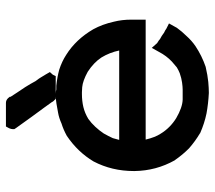

<svg xmlns="http://www.w3.org/2000/svg" viewBox="-58 -664 721 644"><g transform="rotate(-90 302.0 -342.5)"><path d="M154.3 -302.7H454.1Q447.3 -335 430.7 -362.3Q414.1 -387.7 382.8 -408.2Q352.5 -424.8 331.1 -426.8Q317.4 -427.7 314.5 -427.7Q311.5 -427.7 310.1 -427.7Q308.6 -427.7 307.6 -427.7Q285.2 -427.7 264.6 -422.9Q244.1 -418 224.6 -406.2Q210.9 -396.5 198.2 -382.8Q185.5 -369.1 175.8 -354.5Q167 -338.9 160.2 -324.2Q157.2 -312.5 154.3 -302.7ZM557.6 -246.1V-242.2V-237.3V-232.4V-213.9H155.3Q163.1 -181.6 174.8 -164.1Q194.3 -131.8 227.5 -111.3Q262.7 -90.8 289.1 -89.8Q314.5 -89.8 323.2 -89.8Q332 -89.8 346.7 -91.8Q361.3 -93.8 377.9 -99.6Q387.7 -103.5 397.5 -109.4Q407.2 -118.2 417 -126Q436.5 -144.5 449.2 -168.9L462.9 -193.4L479.5 -174.8Q482.4 -173.8 484.4 -171.9Q488.3 -169.9 492.2 -166Q504.9 -159.2 508.3 -156.2Q511.7 -153.3 513.7 -152.3L519.5 -149.4L521.5 -148.4Q525.4 -145.5 527.3 -144.5L544.9 -135.7Q534.2 -116.2 532.7 -113.8Q531.2 -111.3 530.3 -109.4Q517.6 -91.8 502.9 -77.1Q487.3 -59.6 468.8 -46.9Q436.5 -25.4 399.4 -12.7Q370.1 -5.9 348.6 -3.9Q327.1 -2 312.5 -2H311.5Q275.4 -3.9 243.2 -9.8Q210 -16.6 176.8 -31.2L175.8 -32.2Q149.4 -47.9 126 -68.4Q104.5 -89.8 86.9 -115.2L85.9 -116.2Q50.8 -178.7 49.8 -251V-253.9Q49.8 -327.1 82 -388.7Q97.7 -415 119.1 -437.5Q140.6 -460 168 -478.5Q189.5 -490.2 209 -496.1Q228.5 -504.9 246.1 -507.8Q279.3 -514.6 299.8 -515.6H292Q282.2 -524.4 281.2 -528.3L263.7 -552.7L231.4 -596.7L194.3 -648.4L190.4 -654.3V-660.2Q190.4 -665 193.4 -671.9L199.2 -682.6H210.9H220.7H233.4H246.1H253.9H262.7H270.5H278.3Q287.1 -682.6 293.9 -675.8L298.8 -669.9V-667L313.5 -644.5Q326.2 -625 331.1 -618.2L341.8 -600.6L351.6 -583Q361.3 -570.3 363.3 -566.4L374 -548.8L381.8 -535.2L373 -525.4L368.2 -515.6H355.5H346.7H343.8H340.8H334H327.1H320.3H313.5H308.6Q316.4 -515.6 323.2 -513.7H334H335.9Q364.3 -510.7 389.6 -503.9Q417 -495.1 439.5 -480.5Q491.2 -448.2 525.4 -389.6Q542 -359.4 550.8 -320.3Q557.6 -293 557.6 -262.7Q557.6 -254.9 557.6 -249Z"/></g></svg>

Font: LeFont
Style: Default
Weight: 400
Designer: Leryon MEDIA
Version: Version 1.0